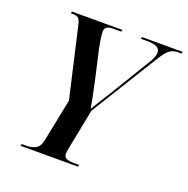

<svg xmlns="http://www.w3.org/2000/svg" viewBox="-127 -834 934 954"><g transform="rotate(20 339.5 -357.0)"><path d="M82 0 84 -10H110Q138 -10 158.5 -21.5Q179 -33 186 -70L231 -293L148 -654Q142 -684 133.5 -694Q125 -704 103 -704H92L93 -714H361L358 -704H314Q271 -704 271 -674Q271 -659 273.5 -640.5Q276 -622 283 -586L314 -451Q321 -416 330 -376Q339 -336 346 -291Q361 -316 378 -343.5Q395 -371 416 -404L541 -610Q553 -629 558 -643Q563 -657 563 -666Q563 -687 546 -695.5Q529 -704 496 -704H462L464 -714H679L677 -704H655Q632 -704 613.5 -690.5Q595 -677 568 -632L353 -284L311 -71Q307 -51 307 -40Q307 -21 322.5 -15.5Q338 -10 364 -10H388L386 0Z"/></g></svg>

Font: Noto Serif Display Condensed SemiBold
Style: Italic
Weight: 600
Width: 3
Italic angle: -12°
Designer: Monotype Design Team
Foundry: Monotype Imaging Inc.
Version: Version 2.009